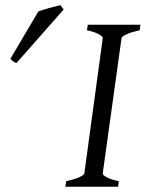

<svg xmlns="http://www.w3.org/2000/svg" viewBox="-20 -709 553 729"><path d="M510.3 -594.2Q479.5 -587.4 460.9 -579.1Q442.4 -570.8 441.4 -564L370.1 -50.8Q369.1 -44.9 384.3 -36.4Q399.4 -27.8 431.2 -21L428.2 0H228L231.4 -21Q262.2 -27.8 280.5 -35.9Q298.8 -43.9 300.3 -50.8L370.1 -564Q371.1 -569.8 356 -578.6Q340.8 -587.4 310.1 -594.2L313.5 -615.2H513.2ZM42.5 -469.7Q35.2 -472.2 31 -475.1Q26.9 -478 19.5 -485.8L125.5 -665.5Q133.3 -668.5 144 -671.9Q154.8 -675.3 166.3 -678.5Q177.7 -681.6 189.2 -684.3Q200.7 -687 209.5 -689.5L221.7 -672.9Z"/></svg>

Font: Gentium Plus
Style: Italic
Weight: 400
Italic angle: -8°
Designer: J. Victor Gaultney, Annie Olsen, Iska Routamaa
Foundry: SIL International
Version: Version 1.510